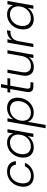

<svg xmlns="http://www.w3.org/2000/svg" viewBox="1512 -2235 981 4045"><g transform="rotate(-90 2002.5 -212.5)"><path d="M96 -273Q111 -358 156.5 -421.5Q202 -485 268 -519.5Q334 -554 411 -554Q512 -554 568.5 -504Q625 -454 629 -368H554Q550 -427 509.5 -460.5Q469 -494 400 -494Q345 -494 296.5 -469Q248 -444 214 -394.5Q180 -345 167 -273Q161 -242 161 -215Q161 -179 174.5 -140Q188 -101 227.5 -76Q267 -51 322 -51Q391 -51 443.5 -84.5Q496 -118 520 -178H595Q562 -94 487 -43Q412 8 312 8Q235 8 181 -26.5Q127 -61 108.5 -112Q90 -163 90 -209Q90 -239 96 -273Z M709 -274Q724 -358 769 -421.5Q814 -485 879.5 -519.5Q945 -554 1020 -554Q1098 -554 1148 -518Q1198 -482 1213 -426L1234 -546H1304L1208 0H1138L1159 -121Q1124 -65 1061 -28.5Q998 8 920 8Q846 8 792.5 -27Q739 -62 721.5 -113.5Q704 -165 704 -212Q704 -241 709 -274ZM1186 -273Q1191 -299 1191 -322Q1191 -359 1176 -399Q1161 -439 1119.5 -466Q1078 -493 1022 -493Q964 -493 913.5 -467Q863 -441 827.5 -391.5Q792 -342 780 -274Q776 -248 776 -225Q776 -188 790 -147Q804 -106 845 -79.5Q886 -53 944 -53Q1000 -53 1051.5 -80Q1103 -107 1139 -157Q1175 -207 1186 -273Z M1512 -426Q1548 -481 1611 -517.5Q1674 -554 1752 -554Q1826 -554 1879.5 -519.5Q1933 -485 1950.5 -434.5Q1968 -384 1968 -339Q1968 -308 1962 -274Q1948 -190 1903 -126Q1858 -62 1792.5 -27Q1727 8 1653 8Q1576 8 1525 -28.5Q1474 -65 1458 -120L1392 258H1323L1464 -546H1533ZM1891 -274Q1896 -302 1896 -326Q1896 -362 1882 -401.5Q1868 -441 1826.5 -467Q1785 -493 1727 -493Q1671 -493 1619.5 -466Q1568 -439 1532.5 -389Q1497 -339 1485 -273Q1480 -247 1480 -224Q1480 -187 1495 -147Q1510 -107 1551.5 -80Q1593 -53 1649 -53Q1707 -53 1758 -79.5Q1809 -106 1844 -156.5Q1879 -207 1891 -274Z M2220 -487 2160 -148Q2157 -130 2157 -116Q2157 -91 2170 -75.5Q2183 -60 2231 -60H2295L2284 0H2209Q2135 0 2110 -29Q2085 -58 2085 -102Q2085 -123 2089 -148L2149 -487H2073L2083 -546H2159L2183 -683H2254L2230 -546H2380L2370 -487Z M2968 -546 2872 0H2802L2819 -96Q2786 -45 2731 -18Q2676 9 2614 9Q2516 9 2472 -43Q2428 -95 2428 -167Q2428 -195 2434 -227L2490 -546H2559L2504 -235Q2500 -209 2500 -186Q2500 -132 2530.5 -92Q2561 -52 2638 -52Q2717 -52 2773 -102Q2829 -152 2846 -249L2898 -546Z M3181 -449Q3213 -500 3265.5 -528Q3318 -556 3387 -556L3374 -483H3355Q3279 -483 3226 -442Q3173 -401 3156 -305L3102 0H3032L3128 -546H3198Z M3410 -274Q3425 -358 3470 -421.5Q3515 -485 3580.5 -519.5Q3646 -554 3721 -554Q3799 -554 3849 -518Q3899 -482 3914 -426L3935 -546H4005L3909 0H3839L3860 -121Q3825 -65 3762 -28.5Q3699 8 3621 8Q3547 8 3493.5 -27Q3440 -62 3422.5 -113.5Q3405 -165 3405 -212Q3405 -241 3410 -274ZM3887 -273Q3892 -299 3892 -322Q3892 -359 3877 -399Q3862 -439 3820.5 -466Q3779 -493 3723 -493Q3665 -493 3614.5 -467Q3564 -441 3528.5 -391.5Q3493 -342 3481 -274Q3477 -248 3477 -225Q3477 -188 3491 -147Q3505 -106 3546 -79.5Q3587 -53 3645 -53Q3701 -53 3752.5 -80Q3804 -107 3840 -157Q3876 -207 3887 -273Z"/></g></svg>

Font: Fz Poppins Light
Style: Italic
Weight: 300
Italic angle: -10°
Designer: Ninad Kale (Devanagari), Jonny Pinhorn (Latin)
Foundry: Indian Type Foundry
Version: Vit hóa bi Vntype.Com & FontZin.Com